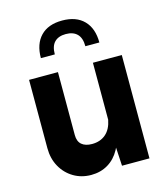

<svg xmlns="http://www.w3.org/2000/svg" viewBox="-116 -870 832 963"><g transform="rotate(-15 300.0 -388.0)"><path d="M391.6 -536.6V-129.4L398.9 0H541.5V-536.6ZM60.1 -182.1Q60.1 -127.9 83.5 -85.7Q106.9 -43.5 147.5 -19.3Q188 4.9 238.8 4.9Q288.1 4.9 326.2 -18.1Q364.3 -41 387.2 -82.8Q410.2 -124.5 413.1 -181.2L391.6 -240.7Q382.3 -192.9 354 -168.5Q325.7 -144 282.7 -144Q248 -144 229 -160.4Q210 -176.8 210 -210V-536.6H60.1ZM145.5 -626.5H217.8Q217.8 -669.4 238.3 -690.2Q258.8 -710.9 296.9 -710.9Q335 -710.9 355.7 -690.2Q376.5 -669.4 376.5 -626.5H449.2Q449.2 -699.7 409.4 -740.5Q369.6 -781.2 296.9 -781.2Q224.1 -781.2 184.8 -740.5Q145.5 -699.7 145.5 -626.5Z"/></g></svg>

Font: Estedad-FD-VF Thin
Style: Regular
Weight: 100
Designer: Amin Abedi
Version: Version 5.0